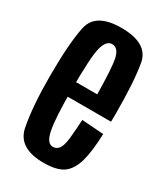

<svg xmlns="http://www.w3.org/2000/svg" viewBox="-157 -674 649 749"><g transform="rotate(30 167.5 -300.0)"><path d="M164 3.5V-68.5Q137 -68.5 127 -118.5Q116.5 -168 116.5 -301Q116.5 -445 127.5 -488Q138.5 -531.5 165 -531.5Q193 -531.5 202.5 -489Q210.5 -449 212 -332.5H106.5V-267H312Q312.5 -283.5 312.5 -301Q312.5 -450.5 298 -528Q282 -604.5 165 -604.5Q49 -604.5 33 -527Q16.5 -449.5 16.5 -301.5Q16.5 -168 33 -81.5Q48 3.5 164 3.5ZM164 -68.5V3.5Q221.5 3.5 251 -16.5Q280 -36.5 294 -84.5Q307 -131 309.5 -210L211.5 -217Q209 -170 205 -131.5Q200.5 -93.5 189.5 -81Q179.5 -68.5 164 -68.5Z"/></g></svg>

Font: Anybody ExtraCondensed Medium
Style: Regular
Weight: 500
Width: 2
Version: Version 1.113;gftools[0.9.25]